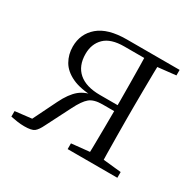

<svg xmlns="http://www.w3.org/2000/svg" viewBox="-119 -641 799 783"><g transform="rotate(30 281.0 -250.0)"><path d="M268 -508H516V-482L407 -470L399 -478H273Q210 -478 180.5 -449Q151 -420 151 -373Q151 -317 185.5 -287Q220 -257 286 -257H399V-229H314Q274 -229 254 -212.5Q234 -196 212 -152L154 -38Q141 -11 128.5 -1.5Q116 8 82 8Q65 8 48.5 5.5Q32 3 17 0V-26L120 -38L86 -17L149 -145Q173 -194 201 -217Q229 -240 275 -245L270 -237Q205 -238 165.5 -256.5Q126 -275 108.5 -305.5Q91 -336 91 -373Q91 -433 135 -470.5Q179 -508 268 -508ZM366 0Q367 -24 367.5 -65Q368 -106 368.5 -152Q369 -198 369 -237V-283Q369 -316 368.5 -359.5Q368 -403 367.5 -443.5Q367 -484 366 -508H432Q431 -484 430.5 -443.5Q430 -403 429.5 -359.5Q429 -316 429 -283V-226Q429 -192 429.5 -148.5Q430 -105 430.5 -64.5Q431 -24 432 0ZM282 0V-27L389 -38H411L516 -27V0Z"/></g></svg>

Font: Early Summer Mincho VF
Style: Regular
Weight: 250
Designer: GuiWonder
Version: Version 1.002